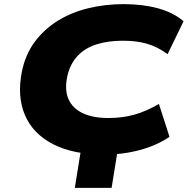

<svg xmlns="http://www.w3.org/2000/svg" viewBox="-20 -736 908 929"><path d="M342 173 386 -100H564L520 173ZM486 12Q334 12 236.5 -38.5Q139 -89 100.5 -179.5Q62 -270 86 -390Q103 -473 148.5 -534Q194 -595 259.5 -635.5Q325 -676 406.5 -696Q488 -716 578 -716Q671 -716 745.5 -695.5Q820 -675 868 -633L791 -474Q742 -510 691 -524.5Q640 -539 575 -539Q502 -539 446 -521Q390 -503 354 -464Q318 -425 305 -364Q292 -300 311.5 -256Q331 -212 380 -188.5Q429 -165 504 -165Q572 -165 629.5 -181Q687 -197 749 -233L800 -74Q759 -46 709 -27Q659 -8 602 2Q545 12 486 12Z"/></svg>

Font: Nunito Sans 10pt Expanded Black
Style: Italic
Weight: 900
Width: 7
Italic angle: -9°
Designer: Vernon Adams
Foundry: Vernon Adams
Version: Version 3.101;gftools[0.9.27]